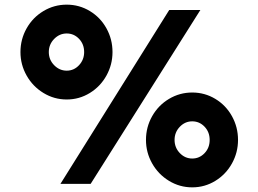

<svg xmlns="http://www.w3.org/2000/svg" viewBox="-20 -779 1112 826"><path d="M708 -736H842L370 12H240ZM267 -759Q321 -759 366.5 -731.5Q412 -704 438 -657Q464 -610 464 -555Q464 -501 438 -454Q412 -407 366.5 -379Q321 -351 267 -351Q213 -351 167 -379Q121 -407 94.5 -454Q68 -501 68 -555Q68 -610 94.5 -657Q121 -704 167 -731.5Q213 -759 267 -759ZM267 -475Q298 -475 320 -498.5Q342 -522 342 -555Q342 -589 320 -612Q298 -635 267 -635Q236 -635 213 -611.5Q190 -588 190 -555Q190 -522 213 -498.5Q236 -475 267 -475ZM807 -381Q861 -381 906.5 -353.5Q952 -326 978 -279Q1004 -232 1004 -177Q1004 -123 978 -76Q952 -29 906.5 -1Q861 27 807 27Q753 27 707 -1Q661 -29 634.5 -76Q608 -123 608 -177Q608 -232 634.5 -279Q661 -326 707 -353.5Q753 -381 807 -381ZM807 -97Q838 -97 860 -120Q882 -143 882 -177Q882 -211 860 -234Q838 -257 807 -257Q776 -257 753.5 -233.5Q731 -210 731 -177Q731 -144 753.5 -120.5Q776 -97 807 -97Z"/></svg>

Font: SUIT ExtraBold
Style: Regular
Weight: 800
Designer: Sunn Youn; Korean Glyphs from Source Han Sans (Sandoll Communications; Soo-young Jang, Joo-yeon Kang)
Foundry: Sunn
Version: Version 1.008